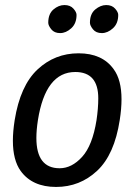

<svg xmlns="http://www.w3.org/2000/svg" viewBox="-20 -727 545 760"><path d="M62 -50Q31 -93 31 -170Q31 -206 38 -251Q60 -388 128.5 -452Q197 -516 291 -516Q385 -516 430 -453Q461 -411 461 -334Q461 -297 454 -252Q433 -115 364.5 -51Q296 13 202 13Q108 13 62 -50ZM278 -442Q160 -442 130 -251Q124 -212 124 -181Q124 -61 216 -61Q264 -61 305 -106Q346 -151 362 -251Q369 -298 369 -338Q369 -442 278 -442ZM283 -668Q283 -634 262 -615Q241 -596 218 -596Q195 -596 183 -611Q171 -626 171 -637Q171 -672 191.5 -689.5Q212 -707 235 -707Q258 -707 270.5 -693Q283 -679 283 -668ZM448 -668Q448 -634 427 -615Q406 -596 383 -596Q360 -596 348 -611Q336 -626 336 -637Q336 -672 357 -689.5Q378 -707 400.5 -707Q423 -707 435.5 -693Q448 -679 448 -668Z"/></svg>

Font: Rambla
Style: Italic
Weight: 400
Italic angle: -12°
Designer: Martin Sommaruga
Foundry: Martin Sommaruga
Version: Version 1.001